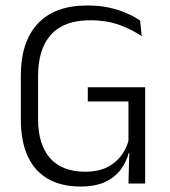

<svg xmlns="http://www.w3.org/2000/svg" viewBox="-20 -670 621 701"><path d="M274 11Q202.5 11 153.8 -17.8Q105 -46.5 80.5 -101.2Q56 -156 56 -234.5V-393.5Q56 -517 117.8 -583.5Q179.5 -650 299 -650Q344 -650 380.2 -641.8Q416.5 -633.5 444.2 -621Q472 -608.5 491.5 -595L497.5 -538Q464 -561 417.2 -578.5Q370.5 -596 308.5 -596Q213.5 -596 166.2 -543.5Q119 -491 119 -392.5V-235Q119 -143 162.5 -93Q206 -43 292 -43Q336.5 -43 368.5 -58.2Q400.5 -73.5 420.5 -99Q440.5 -124.5 449 -155.5V-323L460.5 -299.5H300.5V-351.5H510V-111L450 -112Q442 -80 421.5 -51.8Q401 -23.5 365 -6.2Q329 11 274 11ZM452.5 -132H510V0H449Z"/></svg>

Font: Anek Tamil Light
Style: Regular
Weight: 300
Designer: Aadarsh Rajan (Tamil), Yesha Goshar (Latin)
Foundry: Ek Type
Version: Version 1.003